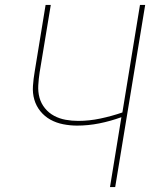

<svg xmlns="http://www.w3.org/2000/svg" viewBox="-20 -755 640 775"><path d="M424 0 470 -282Q426 -266 381 -257Q336 -248 291 -248Q263 -248 235 -253.5Q207 -259 183.5 -272Q160 -285 143 -306Q126 -327 118.5 -353Q111 -379 113 -408Q115 -437 120 -466L164 -735H185L140 -463Q136 -437 134.5 -410.5Q133 -384 139.5 -360.5Q146 -337 161.5 -318Q177 -299 198.5 -287.5Q220 -276 245 -271.5Q270 -267 296 -267Q340 -267 385 -276.5Q430 -286 474 -301L545 -735H566L445 0Z"/></svg>

Font: Iosevka SS04 Thin Extended
Style: Italic
Weight: 100
Width: 7
Italic angle: -9°
Monospace: yes
Designer: Belleve Invis
Foundry: Belleve Invis
Version: Version 19.0.0; ttfautohint (v1.8.4)